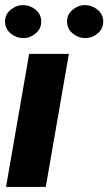

<svg xmlns="http://www.w3.org/2000/svg" viewBox="-21 -742 430 762"><path d="M252.4 -528.3 160.6 0H2.9L94.7 -528.3ZM-1 -654.3Q-2 -683.1 20 -702.1Q42 -721.2 69.3 -721.7Q96.7 -722.2 119.1 -704.6Q141.6 -687 142.6 -658.2Q143.6 -629.4 121.8 -610.4Q100.1 -591.3 72.3 -590.8Q45.4 -590.3 22.7 -608.2Q0 -626 -1 -654.3ZM245.1 -654.3Q244.1 -683.1 265.9 -702.1Q287.6 -721.2 314.9 -721.7Q342.3 -722.2 365 -704.6Q387.7 -687 388.7 -658.2Q389.6 -629.4 367.9 -610.4Q346.2 -591.3 318.4 -590.8Q291.5 -590.3 268.8 -608.2Q246.1 -626 245.1 -654.3Z"/></svg>

Font: Roboto Condensed Black
Style: Italic
Weight: 900
Italic angle: -12°
Designer: Christian Robertson
Foundry: Google
Version: Version 3.008; 2023